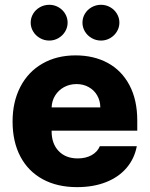

<svg xmlns="http://www.w3.org/2000/svg" viewBox="-20 -767 622 797"><path d="M32.2 -262.7Q32.2 -344.2 64.5 -406.5Q96.7 -468.8 156 -502.9Q215.3 -537.1 293.9 -537.1Q369.1 -537.1 427 -505.9Q484.9 -474.6 517.3 -413.6Q549.8 -352.5 549.8 -266.6V-224.6H194.3V-221.7Q194.3 -170.4 223.6 -139.9Q252.9 -109.4 302.7 -109.4Q335.9 -109.4 360.1 -122.8Q384.3 -136.2 394.5 -160.2H547.9Q538.1 -108.4 505.4 -70.1Q472.7 -31.7 420.2 -11Q367.7 9.8 299.8 9.8Q217.3 9.8 157 -23.2Q96.7 -56.2 64.5 -117.4Q32.2 -178.7 32.2 -262.7ZM396.5 -321.3Q396 -349.1 383.3 -371.1Q370.6 -393.1 348.1 -405.5Q325.7 -418 297.9 -418Q269 -418 245.8 -405.3Q222.7 -392.6 209 -370.6Q195.3 -348.6 194.3 -321.3ZM107.4 -672.9Q107.4 -692.9 117.7 -710Q127.9 -727.1 145.8 -737.1Q163.6 -747.1 184.6 -747.1Q205.1 -747.1 222.7 -737.1Q240.2 -727.1 250.5 -710Q260.7 -692.9 260.7 -672.9Q260.7 -653.3 250.5 -636.2Q240.2 -619.1 222.7 -608.9Q205.1 -598.6 184.6 -598.6Q163.6 -598.6 145.8 -608.9Q127.9 -619.1 117.7 -636.2Q107.4 -653.3 107.4 -672.9ZM322.3 -672.9Q322.3 -692.9 332.5 -710Q342.8 -727.1 360.6 -737.1Q378.4 -747.1 399.4 -747.1Q419.9 -747.1 437.5 -737.1Q455.1 -727.1 465.3 -710Q475.6 -692.9 475.6 -672.9Q475.6 -653.3 465.3 -636.2Q455.1 -619.1 437.5 -608.9Q419.9 -598.6 399.4 -598.6Q378.4 -598.6 360.6 -608.9Q342.8 -619.1 332.5 -636.2Q322.3 -653.3 322.3 -672.9Z"/></svg>

Font: Pretendard GOV ExtraBold
Style: Regular
Weight: 800
Designer: Base glyphs from Inter by Rasmus Andersson; Hangeul glyphs from Noto Sans CJK(Source Han Sans) by Jang Soo-young and Kan
Foundry: Kil Hyung-jin
Version: Version 1.309